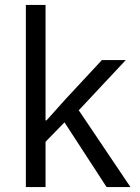

<svg xmlns="http://www.w3.org/2000/svg" viewBox="-20 -760 567 780"><path d="M85 -740V0H165V-184L242 -263L413 0H510L300 -312L491 -516H394L248 -359L169 -271H165V-740Z"/></svg>

Font: Braiins Sans
Style: Regular
Weight: 400
Designer: Mike Abbink, Paul van der Laan, Pieter van Rosmalen, Jiri Chlebus, Lubos Buracinsky
Foundry: Bold Monday, Sudetype
Version: Version 1.000;hotconv 1.0.109;makeotfexe 2.5.65596